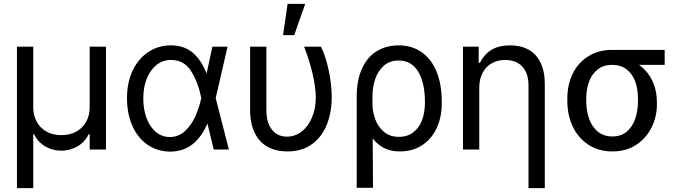

<svg xmlns="http://www.w3.org/2000/svg" viewBox="-20 -771 3496 990"><path d="M67.4 -530.3H151.4V-217.8Q151.4 -175.8 169.4 -143.1Q187.5 -110.4 220.2 -92.3Q252.9 -74.2 295.9 -74.2Q339.8 -74.2 373 -92.3Q406.2 -110.4 424.3 -143.1Q442.4 -175.8 442.4 -217.8V-530.3H526.4V0H442.4V-79.1H437.5Q417 -38.1 379.4 -16.1Q341.8 5.9 295.9 5.9Q251 5.9 213.4 -16.1Q175.8 -38.1 155.3 -79.1H151.4V199.2H67.4Z M634.8 -265.6Q634.8 -344.7 663.6 -406.2Q692.4 -467.8 744.1 -502.4Q795.9 -537.1 860.4 -537.1Q929.7 -537.1 974.1 -499Q1018.6 -460.9 1044.9 -392.6H1077.1L1091.8 -266.6L1160.2 0H1082L1017.6 -266.6Q1002.9 -341.8 966.8 -401.9Q930.7 -461.9 861.3 -461.9Q820.3 -461.9 788.1 -437Q755.9 -412.1 737.3 -366.7Q718.8 -321.3 718.8 -263.7Q718.8 -207 735.8 -161.6Q752.9 -116.2 784.2 -90.3Q815.4 -64.5 855.5 -64.5Q902.3 -64.5 936 -97.2Q969.7 -129.9 988.8 -174.8Q1007.8 -219.7 1017.6 -263.7L1075.2 -530.3H1153.3L1091.8 -263.7L1077.1 -132.8H1048.8Q1020.5 -65.4 972.7 -27.3Q924.8 10.7 855.5 10.7Q790 9.8 739.7 -25.4Q689.5 -60.5 662.1 -123Q634.8 -185.5 634.8 -265.6Z M1353.5 -530.3V-204.1Q1353.5 -156.2 1368.2 -125.5Q1382.8 -94.7 1406.2 -80.6Q1429.7 -66.4 1459 -66.4Q1502 -66.4 1536.1 -93.3Q1570.3 -120.1 1589.4 -167Q1608.4 -213.9 1608.4 -269.5Q1607.4 -325.2 1590.3 -396.5Q1573.2 -467.8 1547.9 -530.3H1634.8Q1658.2 -485.4 1674.3 -411.1Q1690.4 -336.9 1690.4 -269.5Q1690.4 -193.4 1666 -130.4Q1641.6 -67.4 1590.3 -28.8Q1539.1 9.8 1461.9 9.8Q1403.3 9.8 1360.4 -13.7Q1317.4 -37.1 1293.5 -85.4Q1269.5 -133.8 1269.5 -206.1V-530.3ZM1462.9 -751H1553.7L1497.1 -589.8H1439.5Z M2035.2 -537.1Q2104.5 -537.1 2154.8 -501.5Q2205.1 -465.8 2231.4 -400.4Q2257.8 -335 2257.8 -248V-238.3Q2257.8 -166 2231.4 -109.9Q2205.1 -53.7 2156.2 -22Q2107.4 9.8 2042 9.8Q1990.2 9.8 1953.1 -11.7Q1916 -33.2 1891.6 -71.8Q1867.2 -110.4 1846.7 -168.9L1900.4 -234.4Q1900.4 -197.3 1914.1 -158.2Q1927.7 -119.1 1958.5 -92.3Q1989.3 -65.4 2037.1 -65.4Q2081.1 -65.4 2111.3 -88.9Q2141.6 -112.3 2156.2 -151.4Q2170.9 -190.4 2170.9 -238.3V-248Q2170.9 -342.8 2136.7 -400.9Q2102.5 -459 2035.2 -459Q1989.3 -459 1959 -432.1Q1928.7 -405.3 1914.6 -363.3Q1900.4 -321.3 1900.4 -273.4L1903.3 197.3H1819.3V-272.5Q1819.3 -359.4 1847.2 -418.9Q1875 -478.5 1923.8 -507.8Q1972.7 -537.1 2035.2 -537.1Z M2451.2 0H2367.2V-530.3H2448.2V-447.3H2455.1Q2475.6 -490.2 2513.7 -513.7Q2551.8 -537.1 2610.4 -537.1Q2665 -537.1 2705.1 -515.1Q2745.1 -493.2 2767.1 -448.2Q2789.1 -403.3 2789.1 -336.9V199.2H2705.1V-331.1Q2705.1 -372.1 2690.9 -401.4Q2676.8 -430.7 2649.9 -446.3Q2623 -461.9 2585 -461.9Q2546.9 -461.9 2516.6 -445.3Q2486.3 -428.7 2468.8 -396Q2451.2 -363.3 2451.2 -318.4Z M3135.7 -513.7Q3146.5 -512.7 3156.2 -507.3Q3166 -502 3178.7 -491.2Q3185.5 -486.3 3193.8 -481Q3202.1 -475.6 3211.9 -470.2Q3221.7 -464.8 3231.4 -460Q3273.4 -443.4 3304.2 -411.6Q3335 -379.9 3351.1 -336.9Q3367.2 -293.9 3367.2 -242.2V-232.4Q3367.2 -168.9 3339.4 -113.3Q3311.5 -57.6 3259.8 -23.9Q3208 9.8 3137.7 9.8Q3067.4 9.8 3014.6 -24.4Q2961.9 -58.6 2933.6 -117.7Q2905.3 -176.8 2905.3 -251V-262.7Q2905.3 -334 2933.1 -391.1Q2960.9 -448.2 3013.7 -481Q3066.4 -513.7 3135.7 -513.7ZM3137.7 -67.4Q3182.6 -67.4 3211.9 -92.3Q3241.2 -117.2 3255.4 -158.7Q3269.5 -200.2 3269.5 -251V-262.7Q3269.5 -311.5 3255.4 -350.6Q3241.2 -389.6 3211.4 -413.1Q3181.6 -436.5 3135.7 -436.5Q3091.8 -436.5 3062 -413.1Q3032.2 -389.6 3017.6 -350.6Q3002.9 -311.5 3002.9 -262.7V-251Q3002.9 -200.2 3017.6 -158.7Q3032.2 -117.2 3062.5 -92.3Q3092.8 -67.4 3137.7 -67.4ZM3407.2 -436.5H3135.7V-513.7H3407.2Z"/></svg>

Font: Pretendard Std Variable
Style: Regular
Weight: 400
Designer: Base glyphs from Inter by Rasmus Andersson; Hangeul glyphs from Noto Sans CJK(Source Han Sans) by Jang Soo-young and Kan
Foundry: Kil Hyung-jin
Version: Version 1.309;Glyphs 3.2 (3225)